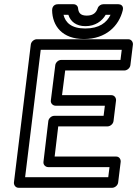

<svg xmlns="http://www.w3.org/2000/svg" viewBox="-20 -865 650 910"><path d="M99 -25 173 -629H557L551 -581H270C255 -581 243 -567 242 -556L221 -389C219 -374 232 -364 243 -364H477L471 -316H237C222 -316 210 -302 209 -291L186 -98C184 -83 197 -73 208 -73H499L493 -25ZM46 0C45 11 53 25 68 25H512C523 25 538 15 540 0L552 -98C553 -109 546 -123 531 -123H239L256 -266H490C501 -266 516 -276 518 -291L530 -389C531 -400 523 -414 508 -414H274L289 -531H570C581 -531 596 -541 598 -556L610 -654C611 -665 603 -679 588 -679H154C143 -679 128 -669 126 -654ZM384 -730C318 -730 290 -758 281 -795H304C314 -763 341 -741 385 -741C431 -741 464 -765 481 -795H504C486 -758 451 -730 384 -730ZM378 -680C482 -680 544 -742 562 -817C567 -839 551 -845 541 -845H470C459 -845 447 -838 443 -826C436 -806 423 -791 391 -791C360 -791 352 -806 350 -826C349 -837 340 -845 328 -845H255C232 -845 227 -827 227 -817C228 -742 275 -680 378 -680Z"/></svg>

Font: Falling Sky
Style: ExtOuObl
Weight: 400
Designer: Paul D. Hunt
Foundry: Adobe Systems Incorporated
Version: Version 1.02